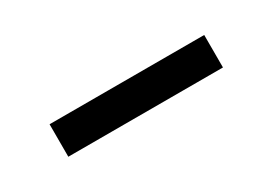

<svg xmlns="http://www.w3.org/2000/svg" viewBox="-13 -425 487 343"><g transform="rotate(-30 230.0 -253.5)"><path d="M71 -220H390V-287H71Z"/></g></svg>

Font: MV Cash Light
Style: Regular
Weight: 300
Designer: Rodrigo Fuenzalida
Foundry: fragTYPE
Version: Version 1.100;Glyphs 3.1.2 (3151)